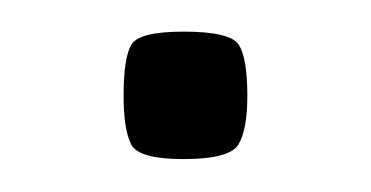

<svg xmlns="http://www.w3.org/2000/svg" viewBox="-20 -325 230 119"><path d="M93.8 -226.4Q65.9 -226.4 61.3 -235.5Q56.6 -244.7 56.6 -265.6Q56.6 -288.8 61.3 -297.1Q65.9 -305.4 93.8 -305.4Q123 -305.4 128.1 -297.1Q133.3 -288.8 133.3 -265.6Q133.3 -244.7 127.8 -235.5Q122.3 -226.4 93.8 -226.4Z"/></svg>

Font: Smooch Sans Thin
Style: Regular
Weight: 100
Designer: Robert E. Leuschke
Foundry: Robert E. Leuschke
Version: Version 1.010